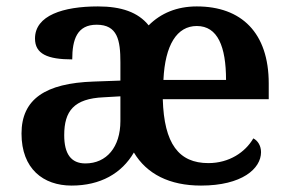

<svg xmlns="http://www.w3.org/2000/svg" viewBox="-20 -568 902 598"><path d="M203 10C293 10 359 -28 397 -93C437 -26 508 10 606 10C734 10 793 -43 793 -94C793 -114 783 -130 769 -137C744 -94 694 -60 629 -60C537 -60 491 -120 487 -259H817V-308C817 -466 732 -548 593 -548C531 -548 481 -527 443 -489C410 -530 358 -548 285 -548C177 -548 89 -520 89 -448C89 -400 128 -383 205 -383C205 -445 220 -491 281 -491C346 -491 355 -443 355 -374V-317L272 -314C121 -309 47 -259 47 -152C47 -42 115 10 203 10ZM684 -319H489C494 -428 531 -487 593 -487C658 -487 684 -423 684 -319ZM246 -59C201 -59 180 -89 180 -147C180 -222 210 -261 303 -265L355 -268V-191C355 -110 312 -59 246 -59Z"/></svg>

Font: Noto Serif Tamil SemiBold
Style: Italic
Weight: 600
Italic angle: -12°
Designer: Indian Type Foundry, Tom Grace, and the Monotype Design Team
Foundry: Monotype Imaging Inc.
Version: Version 2.003